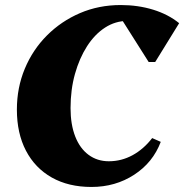

<svg xmlns="http://www.w3.org/2000/svg" viewBox="-20 -726 731 762"><path d="M343 16Q252 16 185.5 -21.5Q119 -59 83 -128Q47 -197 47 -291Q47 -378 78.5 -453.5Q110 -529 166.5 -585.5Q223 -642 297.5 -674Q372 -706 459 -706Q528 -706 588 -687.5Q648 -669 691 -634L596 -480H570L456 -660H603V-550Q581 -597 552 -620Q523 -643 486 -643Q438 -643 397 -616.5Q356 -590 325.5 -542.5Q295 -495 277.5 -432.5Q260 -370 260 -297Q260 -232 278.5 -184.5Q297 -137 331.5 -111.5Q366 -86 412 -86Q462 -86 506 -110Q550 -134 584 -178L618 -163Q587 -81 512.5 -32.5Q438 16 343 16Z"/></svg>

Font: Platypi Light ExtraBold
Style: Italic
Weight: 800
Italic angle: -13°
Version: Version 1.200